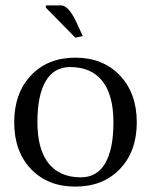

<svg xmlns="http://www.w3.org/2000/svg" viewBox="-20 -691 565 719"><path d="M151.9 -662.1V-670.9H208Q236.3 -670.9 265.1 -609.9L290 -556.2L262.2 -549.8ZM283.2 -26.9Q342.8 -26.9 373.8 -79.3Q404.8 -131.8 404.8 -232.9Q404.8 -335 363.3 -387.5Q321.8 -439.9 242.2 -439.9Q182.6 -439.9 151.4 -387.5Q120.1 -335 120.1 -233.9Q120.1 -131.8 161.9 -79.3Q203.6 -26.9 283.2 -26.9ZM95.9 -408.4Q158.7 -475.1 262.2 -475.1Q365.7 -475.1 429 -408.4Q492.2 -341.8 492.2 -232.9Q492.2 -124 429 -58.1Q365.7 7.8 262.2 7.8Q158.7 7.8 95.9 -58.1Q33.2 -124 33.2 -232.9Q33.2 -341.8 95.9 -408.4Z"/></svg>

Font: Resagokr
Style: Regular
Weight: 500
Designer: gluk
Foundry: gluk
Version: Version 0.95